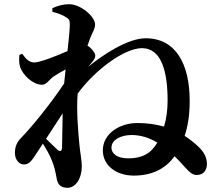

<svg xmlns="http://www.w3.org/2000/svg" viewBox="-20 -832 1040 913"><path d="M233 -467C246 -476 268 -489 292 -502L285 -435C217 -333 127 -224 81 -177C60 -156 51 -134 51 -105C51 -70 73 -49 96 -50C120 -50 135 -74 153 -102L184 -149C202 -121 218 -91 227 -68C239 -39 244 -13 249 14C253 42 266 61 301 61C339 61 369 18 369 -41C369 -69 362 -100 358 -140C352 -202 343 -303 349 -384V-386C430 -499 572 -603 655 -603C749 -603 777 -489 777 -354C777 -308 771 -266 760 -230C724 -240 683 -247 634 -247C545 -247 469 -194 469 -117C469 -44 534 3 616 3C710 3 771 -35 810 -89C832 -68 850 -47 862 -34C884 -11 897 1 917 0C947 0 964 -23 964 -52C964 -85 948 -111 924 -134C908 -149 886 -168 858 -186C873 -230 882 -283 882 -353C882 -527 816 -650 673 -650C587 -650 470 -572 399 -514L411 -528C425 -545 433 -554 433 -568C433 -579 416 -603 396 -615L407 -646C419 -678 432 -693 432 -716C432 -753 364 -812 309 -812C280 -812 255 -805 229 -793V-776C256 -769 277 -761 291 -752C309 -742 312 -736 312 -714C312 -691 307 -645 301 -589C246 -565 170 -535 143 -535C120 -535 103 -551 86 -576L72 -571C71 -552 70 -532 75 -516C87 -476 136 -429 180 -429C201 -429 213 -452 233 -467ZM728 -154C698 -102 656 -79 590 -79C536 -79 510 -102 510 -130C510 -168 556 -190 606 -190C652 -190 693 -175 728 -154ZM278 -293 275 -131C274 -112 266 -109 252 -121L199 -172Z"/></svg>

Font: Noto Serif CJK HK
Style: Bold
Weight: 700
Designer: Ryoko NISHIZUKA 西塚涼子 (kana & ideographs); Frank Grießhammer (Latin, Greek & Cyrillic); Wenlong ZHANG 张文龙 (bopomofo); San
Foundry: Adobe
Version: Version 2.001;hotconv 1.1.0;makeotfexe 2.6.0